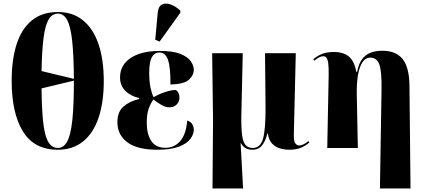

<svg xmlns="http://www.w3.org/2000/svg" viewBox="-20 -837 2405 1086"><path d="M307 10Q173 10 109.5 -94Q46 -198 46 -379Q46 -500 74 -587Q102 -674 160 -721.5Q218 -769 308 -769Q392 -769 450 -721.5Q508 -674 537.5 -586.5Q567 -499 567 -378Q567 -258 537.5 -171Q508 -84 450 -37Q392 10 307 10ZM398 -391Q397 -527 388 -608Q379 -689 359.5 -724.5Q340 -760 308 -760Q275 -760 255.5 -727.5Q236 -695 226.5 -623.5Q217 -552 215 -435ZM307 0Q340 0 360 -36.5Q380 -73 389 -156.5Q398 -240 398 -381L215 -337Q216 -157 236 -78.5Q256 0 307 0Z M870 10Q757 10 700.5 -32Q644 -74 644 -146Q644 -204 678 -234Q712 -264 767 -277V-282Q716 -295 687.5 -324.5Q659 -354 659 -399Q659 -469 719 -509Q779 -549 884 -549Q958 -549 999.5 -532.5Q1041 -516 1058.5 -491.5Q1076 -467 1076 -442Q1076 -411 1048.5 -386Q1021 -361 944 -359Q945 -455 930.5 -497.5Q916 -540 882 -540Q853 -540 838.5 -512.5Q824 -485 824 -427Q824 -375 831.5 -340.5Q839 -306 849 -287Q879 -305 914 -316.5Q949 -328 975 -328Q984 -322 989.5 -311Q995 -300 995 -284Q995 -262 979.5 -246Q964 -230 938 -230Q916 -230 893 -243.5Q870 -257 848 -274Q833 -255 821.5 -223.5Q810 -192 810 -143Q810 -79 835.5 -40Q861 -1 916 -1Q965 -1 998.5 -38Q1032 -75 1039 -155Q1059 -149 1067.5 -134.5Q1076 -120 1076 -103Q1076 -77 1056.5 -51Q1037 -25 992 -7.5Q947 10 870 10ZM883 -602 858 -612 872 -764Q875 -800 895.5 -811Q916 -822 944.5 -812Q973 -802 1000 -777V-765Z M1182 229 1185 -157 1180 -536H1353L1345 -180Q1344 -107 1350 -68Q1356 -29 1371 -14.5Q1386 0 1410 0Q1453 0 1468 -53.5Q1483 -107 1482 -235L1479 -536H1653L1642 -77Q1641 -38 1650.5 -26Q1660 -14 1673 -14Q1682 -14 1695.5 -20Q1709 -26 1724 -39L1730 -31Q1708 -12 1681.5 -1Q1655 10 1616 10Q1590 10 1564 2.5Q1538 -5 1519 -25Q1500 -45 1495 -82H1492Q1484 -45 1464.5 -17.5Q1445 10 1407 10Q1363 10 1343 -27H1341L1355 229Z M2129 229 2138 -325Q2140 -428 2126.5 -469.5Q2113 -511 2075 -511Q2047 -511 2029.5 -484Q2012 -457 2004.5 -410.5Q1997 -364 1998 -306L2004 0H1831L1839 -410Q1840 -456 1836.5 -479.5Q1833 -503 1826 -511Q1819 -519 1809 -519Q1799 -519 1787 -513.5Q1775 -508 1758 -494L1752 -502Q1777 -523 1804 -533Q1831 -543 1870 -543Q1899 -543 1924.5 -534Q1950 -525 1968.5 -501Q1987 -477 1995 -431H2000Q2009 -478 2029.5 -504Q2050 -530 2079 -540Q2108 -550 2142 -550Q2219 -550 2256.5 -504Q2294 -458 2296 -357L2302 229Z"/></svg>

Font: Noto Serif Display SemiCondensed ExtraBold
Style: Regular
Weight: 800
Width: 4
Designer: Monotype Design Team
Foundry: Monotype Imaging Inc.
Version: Version 2.009